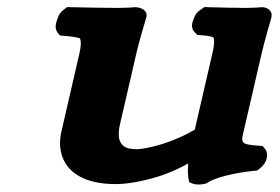

<svg xmlns="http://www.w3.org/2000/svg" viewBox="-20 -502 780 534"><path d="M423.6 -12.1C450.4 -20.9 475.5 -31.8 503.4 -47.3C501.3 -22.2 503.8 -7.7 504.4 -4.6L506.3 4.7L515.4 8.4C527.1 13.2 541.9 10.9 549 9.3L554.7 7.9L559.9 4.3C576.9 -6.4 625.9 -20.8 686.1 -26.9L695 -27.8L702.5 -33.4C723.2 -49 729.1 -74.5 715.5 -90L710.4 -95.9L701.3 -96.6C646.8 -100.5 650.1 -104.3 658.4 -140.1L708.5 -356.9C714.4 -382.5 733.7 -449.8 734.7 -453L734.7 -453.3L734.9 -453.9C739.2 -472.9 722.5 -482 708.3 -482H705.9L703.6 -481.6C701.2 -481.2 677.7 -480 664.9 -480C633.4 -480 595.8 -481 559 -482L548.3 -482.3L537.8 -474.7C524.7 -466.2 522.1 -458 519.6 -451.9C515.4 -441.3 508 -424.6 523 -410.6L529.4 -404.6L538.9 -404.1C558.7 -403.1 571.9 -399.2 573.1 -398.2C574.8 -396.4 578.4 -386.7 570.9 -354.5L524.7 -154.3C521 -138.1 523.7 -142.5 515.1 -137.6C477.9 -116.6 438.5 -102.4 406.8 -94.6C385 -89.2 367.6 -87 361.2 -87C337.9 -87 298.3 -89.5 313.7 -156.2L360.6 -359.5C366.5 -385 386.8 -453.3 386.8 -453.3L387 -453.9L387.2 -454.5C391.4 -473.1 371.8 -482 355.4 -482H352.5L349.7 -481.5C347.8 -481.3 327.3 -480 312.1 -480C275.7 -480 219.4 -481 177 -482L166.3 -482.3L157 -474.7C144.7 -465.5 142.2 -456.5 139.9 -449.9C136.2 -439.4 129.7 -423 141.8 -409.1L147 -403.2L156 -402.5C176.6 -401.2 197.7 -397.6 201.8 -395.5C203.9 -393.3 207.7 -383.2 200.7 -352.6L150.7 -135.9C134.3 -65.2 169.3 10 301.9 10C332.2 10 374.6 3.2 423.6 -12.1Z"/></svg>

Font: Linux Libertine Mono O 
Style: Mono Bold Oblique
Weight: 400
Italic angle: -13°
Designer: Philipp H. Poll
Foundry: Philipp H. Poll
Version: Version 5.1.7